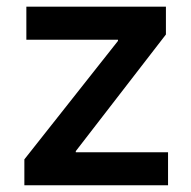

<svg xmlns="http://www.w3.org/2000/svg" viewBox="-20 -549 567 569"><path d="M52.2 0V-76.7L329.6 -427.7V-431.2H58.1V-529.3H471.7V-446.8L204.6 -101.1V-97.7H478V0Z"/></svg>

Font: Inter Cardless Tabular Medium
Style: Regular
Weight: 500
Designer: Rasmus Andersson
Foundry: rsms
Version: Version 4.000;git-4fc901f